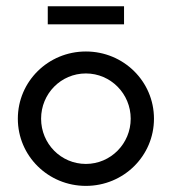

<svg xmlns="http://www.w3.org/2000/svg" viewBox="-20 -591 554 619"><path d="M134 -512.5H379.9V-570.8H134ZM256.9 8.3C378.5 8.3 476.4 -88.2 476.4 -208.3C476.4 -328.5 378.5 -425 256.9 -425C135.4 -425 37.5 -328.5 37.5 -208.3C37.5 -88.2 135.4 8.3 256.9 8.3ZM256.9 -62.5C176.4 -62.5 112.5 -127.8 112.5 -208.3C112.5 -288.9 176.4 -354.2 256.9 -354.2C336.8 -354.2 401.4 -288.9 401.4 -208.3C401.4 -127.8 336.8 -62.5 256.9 -62.5Z"/></svg>

Font: Afacad
Style: Regular
Weight: 400
Designer: Kristian Moeller
Foundry: Dicotype
Version: Version 1.000